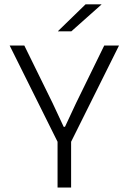

<svg xmlns="http://www.w3.org/2000/svg" viewBox="-20 -844 579 864"><path d="M242.5 -199 23.5 -639H89.5L216.5 -380.5L266.5 -273.5H272.5L322.5 -380.5L449 -639H515.5L296.5 -199ZM239 0V-258.5H300V0ZM365 -824.5H436.5V-823.5L301 -703H241V-704Z"/></svg>

Font: Anek Bangla Medium Light
Style: Regular
Weight: 300
Version: Version 1.003